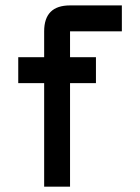

<svg xmlns="http://www.w3.org/2000/svg" viewBox="-20 -704 528 724"><path d="M439.5 -683.6V-585.9H244.1V-488.3H341.8V-390.6H244.1V0H146.5V-390.6H48.8V-488.3H146.5V-585.9Q146.5 -683.6 244.1 -683.6Z"/></svg>

Font: BabelStone Runic
Style: Regular
Weight: 400
Designer: Andrew West
Foundry: BabelStone
Version: Version 7.004 November 9, 2023